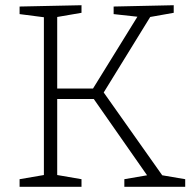

<svg xmlns="http://www.w3.org/2000/svg" viewBox="-20 -715 745 735"><path d="M377 -361 601 -44 689 -29V0H456V-29L543 -44L339 -336H199V-45L292 -29V0H55V-29L148 -45V-649L55 -661V-690L292 -695V-666L199 -650V-376H336L506 -651L415 -661V-690L645 -695V-666L555 -650Z"/></svg>

Font: Bitter Pro Light
Style: Regular
Weight: 300
Designer: Sol Matas, and Bitter project Authors
Foundry: Sol Matas
Version: Version 1.010